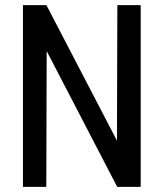

<svg xmlns="http://www.w3.org/2000/svg" viewBox="-20 -731 640 751"><path d="M530.3 0H438.5L162.6 -531.2L161.1 0H69.8V-710.9H161.6L437.5 -180.7L439 -710.9H530.3Z"/></svg>

Font: RobotoMono-Regular
Style: Regular
Weight: 400
Designer: Google
Version: Version 2.000985; 2015; ttfautohint (v1.3)